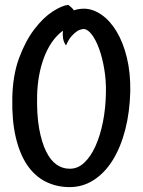

<svg xmlns="http://www.w3.org/2000/svg" viewBox="-20 -682 583 785"><path d="M325.2 -646.5Q361.3 -645.5 396 -621.1Q430.7 -596.7 457 -552.7Q483.4 -508.8 498.5 -447.3Q513.7 -385.7 512.7 -309.6Q510.7 -224.6 492.2 -152.3Q473.6 -80.1 440.9 -27.3Q408.2 25.4 362.3 54.7Q316.4 84 260.7 83Q208 82 164.6 59.6Q121.1 37.1 90.8 -7.8Q60.5 -52.7 44.4 -121.1Q28.3 -189.5 30.3 -282.2Q32.2 -375 58.1 -444.8Q84 -514.6 120.1 -562Q156.2 -609.4 194.3 -634.3Q232.4 -659.2 258.8 -662.1Q275.4 -650.4 282.2 -639.6Q290 -642.6 300.3 -644.5Q310.5 -646.5 325.2 -646.5ZM413.1 -303.7Q414.1 -353.5 406.2 -399.9Q398.4 -446.3 385.3 -482.4Q372.1 -518.6 355.5 -540.5Q338.9 -562.5 322.3 -563.5Q309.6 -562.5 296.9 -555.7Q286.1 -548.8 273.4 -535.2Q260.7 -521.5 250 -496.1Q240.2 -509.8 237.8 -525.4Q235.4 -541 237.3 -556.6Q210.9 -537.1 191.4 -508.3Q171.9 -479.5 159.2 -444.8Q146.5 -410.2 139.6 -371.6Q132.8 -333 131.8 -293Q129.9 -212.9 140.1 -156.2Q150.4 -99.6 168.5 -63Q186.5 -26.4 210.9 -9.3Q235.4 7.8 263.7 7.8Q296.9 8.8 323.7 -16.1Q350.6 -41 370.1 -84Q389.6 -127 400.9 -183.6Q412.1 -240.2 413.1 -303.7Z"/></svg>

Font: Rancho
Style: Regular
Weight: 400
Designer: Font Diner, Inc
Foundry: Font Diner, Inc
Version: Version 1.001